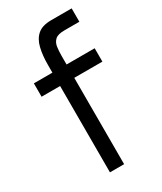

<svg xmlns="http://www.w3.org/2000/svg" viewBox="-179 -767 704 834"><g transform="rotate(-30 173.0 -350.0)"><path d="M23 -500H328V-433H23ZM116 -498V-539Q116 -587 125 -623.5Q134 -660 157.5 -680Q181 -700 226 -700H328V-633H253Q220 -633 206.5 -620.5Q193 -608 190 -588Q187 -568 187 -543V-498ZM116 -478H187V0H116Z"/></g></svg>

Font: Haskoy
Style: Regular
Weight: 400
Designer: Ertekin Erdin
Foundry: Ertekin Erdin
Version: Version 1.500